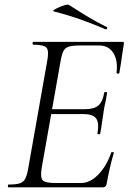

<svg xmlns="http://www.w3.org/2000/svg" viewBox="-20 -805 554 825"><path d="M16 0Q13.8 0 13.8 -6Q13.8 -12 16 -12Q47.8 -12 64.2 -17Q80.6 -22 88.4 -37Q96.2 -52 101.2 -81L183 -544Q191 -587 179.9 -600Q168.8 -613 122.8 -613Q120 -613 120 -619Q120 -625 122.8 -625H506.2Q514.2 -625 512.2 -616Q509.2 -597.8 505.6 -574.2Q502 -550.6 498.9 -528.2Q495.8 -505.8 492.8 -491.6Q491.8 -487.6 485.9 -488.7Q480 -489.8 480.8 -492.6Q487.2 -545.4 467 -577.5Q446.8 -609.6 405.4 -609.6H322.6Q292.2 -609.6 275.9 -604.7Q259.6 -599.8 252.5 -585.6Q245.4 -571.4 240.4 -543L159.4 -85Q152.4 -43.4 163 -31Q173.6 -18.6 218.6 -18.6H328.6Q366.8 -18.6 402.3 -54.9Q437.8 -91.2 458 -149.4Q459.2 -152.4 465.1 -151.3Q471 -150.2 469 -147.4Q460.8 -120.8 452.2 -83.7Q443.6 -46.6 438.2 -15Q435.2 0 422.2 0ZM410.8 -231.6Q409.8 -227.6 403.8 -228.1Q397.8 -228.6 398.8 -232.6Q406.8 -277.4 392.9 -296.2Q379 -315 337.6 -315H174.2L177.4 -335.8H344.6Q384 -335.8 402.6 -351.7Q421.2 -367.6 427.8 -406.2Q428.8 -410.4 434.8 -409.9Q440.8 -409.4 439.8 -404.4Q435.6 -375.6 431.6 -359.5Q427.6 -343.4 425.2 -325Q421.2 -302.4 418.5 -280.3Q415.8 -258.2 410.8 -231.6ZM434 -679Q382.2 -701.2 329.3 -720.2Q276.4 -739.2 211.2 -756Q205.2 -758 212.9 -763Q220.6 -768 234.1 -774Q247.6 -780 259.9 -783.3Q272.2 -786.6 275.4 -784.2Q312.6 -760.2 351.8 -736.4Q391 -712.6 438 -689Q442 -688 440.1 -682.9Q438.2 -677.8 434 -679Z"/></svg>

Font: Cormorant Light
Style: Italic
Weight: 300
Italic angle: -10°
Designer: Christian Thalmann (Catharsis Fonts)
Foundry: Catharsis Fonts
Version: Version 4.000